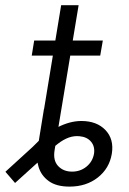

<svg xmlns="http://www.w3.org/2000/svg" viewBox="-76 -691 484 720"><path d="M184.6 8.8Q135.7 8.8 107.2 -11.7Q78.6 -32.2 68.6 -65.2Q58.6 -98.1 64.9 -134.8L88.9 -282.7H154.3L128.9 -128.9Q122.1 -89.8 141.8 -68.6Q161.6 -47.4 194.3 -47.4Q225.1 -47.4 248 -65.9Q271 -84.5 276.4 -113.8Q280.8 -141.1 265.6 -159.4Q250.5 -177.7 221.7 -180.2Q201.2 -182.1 181.6 -175Q162.1 -168 141.6 -152.3Q121.1 -136.7 98.1 -111.3L-19.5 -4.9L-55.7 -46.9L45.9 -139.6Q94.2 -190.4 140.4 -213.9Q186.5 -237.3 229 -237.3Q287.1 -237.3 319.6 -203.1Q352.1 -168.9 343.3 -114.3Q334 -59.1 290.5 -25.1Q247.1 8.8 184.6 8.8ZM74.7 -193.8 153.3 -671.4H218.8L139.6 -193.8ZM43 -482.4 52.2 -539.1H309.6L299.8 -482.4Z"/></svg>

Font: Inter 20pt Light
Style: Italic
Weight: 300
Italic angle: -9.3988°
Version: Version 4.001;git-66647c0bb